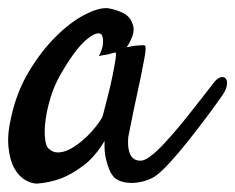

<svg xmlns="http://www.w3.org/2000/svg" viewBox="-35 -431 571 466"><path d="M501 -194.3Q487.3 -174.8 465.8 -146Q444.3 -117.2 421.4 -88.4Q398.4 -59.6 376.5 -35.6Q354.5 -11.7 339.8 -2Q330.1 3.9 317.4 7.8Q304.7 11.7 291.5 12.7Q278.3 13.7 266.6 11.2Q254.9 8.8 246.1 2.9Q237.3 -3.9 231.4 -16.6Q226.6 -27.3 222.2 -44.9Q217.8 -62.5 218.8 -88.9Q195.3 -49.8 167 -28.8Q138.7 -7.8 113.3 2Q84 12.7 54.7 14.6Q41 14.6 25.4 5.4Q9.8 -3.9 -1 -23.9Q-11.7 -43.9 -14.6 -75.7Q-17.6 -107.4 -6.8 -151.4Q6.8 -210.9 36.6 -259.8Q66.4 -308.6 101.6 -343.3Q136.7 -377.9 170.9 -395.5Q205.1 -413.1 227.5 -411.1Q253.9 -406.2 270.5 -395.5Q284.2 -385.7 288.6 -366.7Q293 -347.7 272.5 -316.4Q286.1 -319.3 295.4 -320.3Q304.7 -321.3 309.6 -321.3Q315.4 -321.3 317.4 -320.3Q318.4 -318.4 318.4 -312Q318.4 -305.7 315.4 -289.1Q312.5 -272.5 306.6 -244.1Q300.8 -215.8 291 -170.9Q289.1 -162.1 287.6 -154.8Q286.1 -147.5 284.7 -140.1Q283.2 -132.8 281.2 -123Q279.3 -113.3 276.4 -98.6Q275.4 -89.8 275.9 -79.6Q276.4 -69.3 279.3 -60.5Q282.2 -51.8 288.6 -46.4Q294.9 -41 306.6 -41Q316.4 -41 332 -53.2Q347.7 -65.4 365.2 -84.5Q382.8 -103.5 401.9 -126.5Q420.9 -149.4 437.5 -170.9Q454.1 -192.4 467.3 -209Q480.5 -225.6 486.3 -233.4Q494.1 -242.2 502 -243.7Q509.8 -245.1 513.7 -239.3Q517.6 -233.4 515.1 -221.7Q512.7 -210 501 -194.3ZM214.8 -151.4Q219.7 -170.9 226.6 -197.3Q233.4 -223.6 238.3 -248Q243.2 -272.5 245.6 -288.6Q248 -304.7 244.1 -303.7Q239.3 -302.7 233.4 -300.8Q228.5 -298.8 220.7 -297.9Q212.9 -296.9 205.1 -294.9Q212.9 -310.5 214.4 -320.8Q215.8 -331.1 214.8 -336.9Q213.9 -343.8 210.9 -347.7Q200.2 -356.4 173.3 -333.5Q146.5 -310.5 111.3 -249Q96.7 -223.6 87.9 -194.8Q79.1 -166 75.7 -140.6Q72.3 -115.2 74.2 -96.2Q76.2 -77.1 82 -71.3Q92.8 -60.5 106.4 -61Q120.1 -61.5 134.3 -68.8Q148.4 -76.2 162.6 -87.9Q176.8 -99.6 188 -112.3Q199.2 -125 206.5 -135.7Q213.9 -146.5 214.8 -151.4Z"/></svg>

Font: Satisfy
Style: Regular
Weight: 400
Designer: Font Diner, Inc
Foundry: Font Diner, Inc
Version: Version 1.001